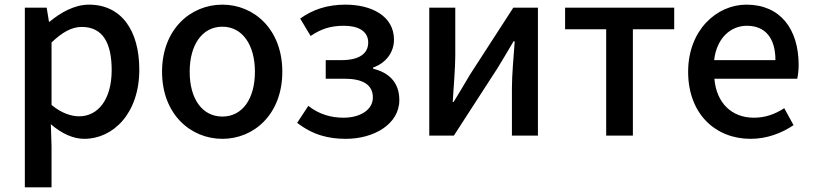

<svg xmlns="http://www.w3.org/2000/svg" viewBox="-20 -584 3502 827"><path d="M87 223H202V45L199 -49C245 -9 295 14 343 14C467 14 580 -95 580 -284C580 -454 502 -564 363 -564C301 -564 241 -530 193 -490H191L181 -551H87ZM321 -83C288 -83 245 -96 202 -132V-401C248 -445 289 -468 332 -468C424 -468 461 -397 461 -282C461 -154 401 -83 321 -83Z M938 14C1074 14 1196 -92 1196 -275C1196 -458 1074 -564 938 -564C801 -564 678 -458 678 -275C678 -92 801 14 938 14ZM938 -82C851 -82 797 -158 797 -275C797 -391 851 -469 938 -469C1024 -469 1078 -391 1078 -275C1078 -158 1024 -82 938 -82Z M1470 14C1590 14 1700 -49 1700 -153C1700 -231 1653 -272 1587 -288V-293C1646 -314 1677 -362 1677 -413C1677 -516 1579 -564 1468 -564C1390 -564 1327 -543 1273 -504L1318 -429C1362 -459 1403 -473 1462 -473C1524 -473 1566 -449 1566 -401C1566 -353 1527 -325 1451 -325H1383V-245H1463C1543 -245 1586 -219 1586 -164C1586 -110 1530 -77 1460 -77C1409 -77 1356 -90 1308 -128L1260 -55C1327 -3 1394 14 1470 14Z M1829 0H1935L2122 -289C2142 -321 2172 -372 2192 -406H2197C2192 -335 2185 -262 2185 -205V0H2297V-551H2191L2004 -262C1985 -229 1954 -178 1934 -145H1930C1934 -215 1941 -288 1941 -345V-551H1829Z M2591 0H2706V-458H2884V-551H2414V-458H2591Z M3213 14C3284 14 3348 -11 3398 -45L3358 -118C3318 -92 3276 -77 3227 -77C3132 -77 3066 -140 3057 -245H3414C3417 -259 3420 -281 3420 -304C3420 -459 3341 -564 3195 -564C3067 -564 2944 -454 2944 -275C2944 -93 3062 14 3213 14ZM3056 -325C3067 -421 3128 -473 3197 -473C3277 -473 3320 -419 3320 -325Z"/></svg>

Font: Noto Sans CJK HK Medium
Style: Regular
Weight: 500
Designer: Ryoko NISHIZUKA 西塚涼子 (kana, bopomofo & ideographs); Paul D. Hunt (Latin, Greek & Cyrillic); Sandoll Communications 산돌커뮤니
Foundry: Adobe
Version: Version 2.004;hotconv 1.0.118;makeotfexe 2.5.65603